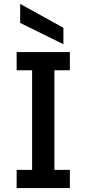

<svg xmlns="http://www.w3.org/2000/svg" viewBox="-20 -961 442 981"><path d="M65 0V-93H144V-602H65V-695H337V-602H258V-93H337V0ZM83 -941 304 -819V-735L83 -844Z"/></svg>

Font: Parkinsans Light Medium
Style: Regular
Weight: 500
Version: Version 1.000